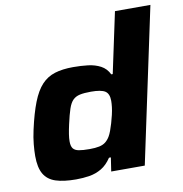

<svg xmlns="http://www.w3.org/2000/svg" viewBox="-83 -821 864 907"><g transform="rotate(-10 349.0 -367.5)"><path d="M210 8Q150 8 112 -4.5Q74 -17 56 -48Q38 -79 38 -134Q38 -159 41 -190.5Q44 -222 52 -258Q69 -335 89 -386Q109 -437 135.5 -465.5Q162 -494 199 -505.5Q236 -517 287 -517Q325 -517 358.5 -513Q392 -509 418.5 -495Q445 -481 459 -452H466L528 -743H698L540 0H379L389 -66H380Q359 -34 332 -18Q305 -2 274 3Q243 8 210 8ZM297 -122Q325 -122 343.5 -126Q362 -130 374 -139.5Q386 -149 395 -164Q401 -174 407 -190Q413 -206 418.5 -225Q424 -244 428.5 -263Q433 -282 435 -299Q437 -316 437 -329Q437 -363 418 -375.5Q399 -388 350 -388Q317 -388 296.5 -383.5Q276 -379 263 -366Q250 -353 241 -326.5Q232 -300 222 -255Q216 -228 213 -208.5Q210 -189 210 -174Q210 -151 218.5 -140Q227 -129 246 -125.5Q265 -122 297 -122Z"/></g></svg>

Font: Saira Thin Expanded
Style: Bold Italic
Weight: 700
Width: 7
Italic angle: -12°
Version: Version 1.101